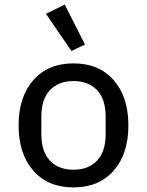

<svg xmlns="http://www.w3.org/2000/svg" viewBox="-20 -804 640 836"><path d="M291 -582 180 -744 262 -784 350 -610ZM475 -61Q411 12 300 12Q189 12 125 -61Q61 -134 61 -258Q61 -382 125 -455Q189 -528 300 -528Q411 -528 475 -455Q539 -382 539 -258Q539 -134 475 -61ZM440 -220V-296Q440 -372 402.5 -411.5Q365 -451 300 -451Q235 -451 197.5 -411.5Q160 -372 160 -296V-220Q160 -144 197.5 -104.5Q235 -65 300 -65Q365 -65 402.5 -104.5Q440 -144 440 -220Z"/></svg>

Font: IBM Plex Mono Text
Style: Regular
Weight: 450
Designer: Mike Abbink, Paul van der Laan, Pieter van Rosmalen
Foundry: Bold Monday
Version: Version 2.000